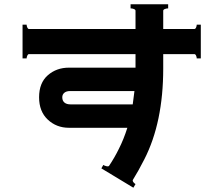

<svg xmlns="http://www.w3.org/2000/svg" viewBox="-20 -787 1040 894"><path d="M915 -672V-515H896Q896 -521 893 -528Q890 -535 885 -535H740V-468Q740 -217 652 -45Q624 10 599 50Q598 51 598 54Q598 58 602.5 63Q607 68 611 70L601 87L452 -3L461 -19Q467 -15 476 -13Q485 -11 488 -15Q514 -54 533 -93Q556 -138 573 -192H301Q243 -192 202.5 -230Q162 -268 162 -334Q162 -401 202.5 -436.5Q243 -472 301 -472H611V-486V-535H115Q110 -535 107 -528Q104 -521 104 -515H85V-672H104Q104 -666 107 -659Q110 -652 115 -652H611V-737Q611 -742 603.5 -745Q596 -748 588 -748V-767H763V-748Q755 -748 747.5 -745Q740 -742 740 -737V-652H885Q890 -652 893 -659Q896 -666 896 -672ZM598 -301Q604 -345 606 -363H306Q289 -363 279.5 -355Q270 -347 270 -334Q270 -318 280 -309.5Q290 -301 308 -301Z"/></svg>

Font: Aoboshi One
Style: Regular
Weight: 400
Designer: IKIMOJI
Foundry: Natsumi Matsuba
Version: Version 1.000; ttfautohint (v1.8.3)